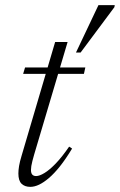

<svg xmlns="http://www.w3.org/2000/svg" viewBox="-20 -717 466 747"><path d="M70 -429.5 77.5 -454.5H312L306.5 -429.5ZM113 -116Q109 -102 106 -90.5Q103 -79 101.8 -70.8Q100.5 -62.5 100.5 -56Q100.5 -43 105.8 -37.5Q111 -32 120.5 -32Q133.5 -32 153.2 -44Q173 -56 197.2 -81.2Q221.5 -106.5 249 -146.5L260.5 -139Q236 -98.5 213.5 -70.2Q191 -42 170.5 -24.5Q150 -7 132 1.5Q114 10 98 10Q76.5 10 64 -2Q51.5 -14 51.5 -42Q51.5 -54.5 54.2 -71.2Q57 -88 64 -111L194.5 -553.5H243ZM275.5 -512.5 363 -697H426.5L425 -689L293.5 -512.5Z"/></svg>

Font: Newsreader 36pt Light
Style: Italic
Weight: 300
Italic angle: -17°
Designer: Hugues Gentile
Foundry: Production Type
Version: Version 1.003